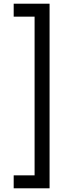

<svg xmlns="http://www.w3.org/2000/svg" viewBox="-20 -852 396 1038"><path d="M54 96H167V-762H54V-832H248V166H54Z"/></svg>

Font: hingu115
Style: Book
Weight: 400
Designer: Jelle Bosma - Monotype Design Team
Foundry: Monotype Imaging Inc.
Version: Version 2.003